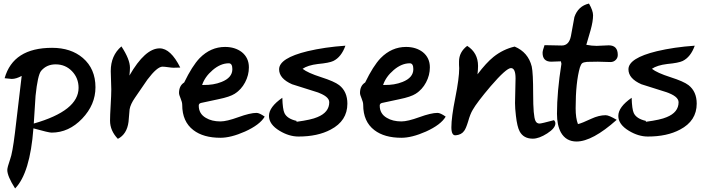

<svg xmlns="http://www.w3.org/2000/svg" viewBox="-20 -723 3977 1080"><path d="M168 -1Q149 251 65 337Q21 268 21 233Q21 219 37 173Q50 139 64 25Q76 -82 102 -296Q71 -279 46 -279Q38 -279 6 -283Q54 -454 273 -454Q379 -454 446 -397Q517 -336 517 -232Q517 -134 442 -55.5Q367 23 270 23Q254 23 168 -1ZM170 -28Q422 -100 422 -229Q422 -284 385 -322.5Q348 -361 293 -361Q242 -361 211 -324Q192 -300 180 -184Q175 -106 170 -28Z M894 -348Q864 -348 809 -275Q774 -224 739 -173Q714 -137 709 -108Q706 -73 703 -38Q694 32 643 58Q599 12 599 -44Q599 -73 602.5 -131.5Q606 -190 606 -220Q606 -237 604.5 -271.5Q603 -306 603 -323Q603 -411 663 -462Q711 -389 711 -342Q711 -326 708 -298Q796 -451 878 -451Q940 -451 994 -343Q956 -342 956 -342Q946 -342 925.5 -345Q905 -348 894 -348Z M987 -200Q987 -241 1016 -259Q1061 -352 1103 -396Q1165 -459 1246 -459Q1302 -459 1340 -430Q1380 -398 1380 -344Q1380 -300 1358.5 -259.5Q1337 -219 1301 -196Q1273 -178 1209 -165Q1113 -145 1111 -144Q1098 -141 1098 -129Q1098 -83 1138 -60Q1171 -40 1220 -40Q1255 -40 1321 -64Q1387 -88 1423 -88Q1439 -88 1469 -67Q1442 -21 1358 17Q1279 52 1220 52Q1124 52 1068 9Q1005 -39 1005 -133Q1005 -148 996 -169Q987 -190 987 -200ZM1117 -245H1124Q1181 -244 1226 -262Q1287 -286 1287 -334Q1287 -367 1267 -367Q1221 -367 1176.5 -329Q1132 -291 1117 -245Z M1648 -38Q1731 -49 1765 -64Q1832 -91 1832 -148Q1832 -182 1759 -206Q1691 -228 1623 -249Q1550 -281 1550 -333Q1550 -396 1710 -435Q1807 -458 1923 -466Q1900 -402 1855 -380Q1832 -369 1768 -363Q1711 -356 1682 -336Q1711 -313 1786 -289Q1861 -265 1888 -244Q1934 -208 1934 -140Q1934 -43 1840 6Q1767 45 1659 45Q1606 45 1553 13Q1493 -23 1493 -71Q1493 -121 1568 -173Q1570 -108 1580 -87Q1595 -55 1648 -43Z M2005 -200Q2005 -241 2034 -259Q2079 -352 2121 -396Q2183 -459 2264 -459Q2320 -459 2358 -430Q2398 -398 2398 -344Q2398 -300 2376.5 -259.5Q2355 -219 2319 -196Q2291 -178 2227 -165Q2131 -145 2129 -144Q2116 -141 2116 -129Q2116 -83 2156 -60Q2189 -40 2238 -40Q2273 -40 2339 -64Q2405 -88 2441 -88Q2457 -88 2487 -67Q2460 -21 2376 17Q2297 52 2238 52Q2142 52 2086 9Q2023 -39 2023 -133Q2023 -148 2014 -169Q2005 -190 2005 -200ZM2135 -245H2142Q2199 -244 2244 -262Q2305 -286 2305 -334Q2305 -367 2285 -367Q2239 -367 2194.5 -329Q2150 -291 2135 -245Z M2875 -461Q2951 -429 2971 -349Q2979 -313 2979 -195Q2979 -69 2992 -43Q2999 -28 3015 -28Q3025 -28 3096 -47Q3104 -39 3104 -29Q3104 -2 3058 27.5Q3012 57 2977 57Q2925 57 2903 16Q2889 -10 2882 -72Q2877 -114 2877 -143Q2877 -166 2878.5 -212.5Q2880 -259 2880 -282Q2880 -340 2854 -340Q2828 -340 2740 -238Q2662 -146 2639 -105Q2625 -82 2613 -39Q2601 0 2591 13Q2576 35 2544 38Q2519 41 2519 -7Q2519 -63 2541 -173Q2563 -283 2563 -339Q2563 -345 2562 -358Q2562 -370 2562 -377Q2562 -430 2608 -465Q2669 -426 2669 -352Q2669 -333 2666 -305Q2715 -370 2756 -403Q2810 -446 2875 -461Z M3138 -364Q3138 -367 3135 -378Q3079 -376 3081 -376Q3032 -376 3032 -426Q3032 -438 3043 -469Q3054 -469 3091 -468Q3121 -467 3140 -467Q3181 -467 3191.5 -520.5Q3202 -574 3211 -627Q3232 -689 3293 -703Q3316 -663 3316 -637Q3316 -603 3302 -553Q3279 -477 3278 -471Q3309 -465 3336 -465Q3347 -465 3370 -466.5Q3393 -468 3404 -468Q3455 -468 3455 -414Q3455 -397 3443 -385.5Q3431 -374 3414 -374Q3402 -374 3378.5 -375Q3355 -376 3343 -376Q3298 -376 3282 -375Q3262 -373 3255 -367.5Q3248 -362 3242 -344Q3218 -260 3218 -114Q3218 -58 3231 -25Q3253 -30 3306 -55Q3349 -75 3387 -75Q3405 -75 3449 -49Q3312 73 3223 73Q3164 73 3135 22Q3113 -19 3113 -83Q3113 -207 3138 -364Z M3613 -38Q3696 -49 3730 -64Q3797 -91 3797 -148Q3797 -182 3724 -206Q3656 -228 3588 -249Q3515 -281 3515 -333Q3515 -396 3675 -435Q3772 -458 3888 -466Q3865 -402 3820 -380Q3797 -369 3733 -363Q3676 -356 3647 -336Q3676 -313 3751 -289Q3826 -265 3853 -244Q3899 -208 3899 -140Q3899 -43 3805 6Q3732 45 3624 45Q3571 45 3518 13Q3458 -23 3458 -71Q3458 -121 3533 -173Q3535 -108 3545 -87Q3560 -55 3613 -43Z"/></svg>

Font: Wortlaut AH
Style: SemiBold
Weight: 600
Designer: Andreas Höfeld
Foundry: Fontgrube AH
Version: Version 2.59